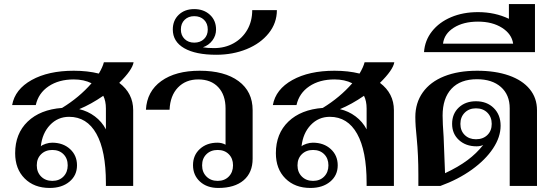

<svg xmlns="http://www.w3.org/2000/svg" viewBox="-20 -920 2737 950"><path d="M639 -375V0H504V-15Q504 -174 457 -258Q410 -342 322 -342Q266 -342 227.5 -301.5Q189 -261 182 -196Q189 -203 206 -208.5Q223 -214 238 -214Q292 -214 326.5 -182.5Q361 -151 361 -102Q361 -52 323.5 -21Q286 10 226 10Q149 10 102 -37Q55 -84 55 -162Q55 -259 117 -318.5Q179 -378 287 -386Q372 -438 433 -508Q395 -527 345 -527Q271 -527 220.5 -493Q170 -459 157 -400H40Q54 -478 136.5 -524Q219 -570 345 -570Q413 -570 469 -556Q488 -588 494 -612H641Q635 -574 570 -510Q639 -458 639 -375ZM504 -383Q504 -420 491 -446Q430 -404 372 -380Q415 -370 449.5 -344Q484 -318 504 -280ZM162 -102Q162 -68 183.5 -46.5Q205 -25 239 -25Q273 -25 294 -46.5Q315 -68 315 -102Q315 -136 294 -157Q273 -178 239 -178Q205 -178 183.5 -157Q162 -136 162 -102Z M935 -103Q935 -152 969 -183Q1003 -214 1056 -214Q1078 -214 1096 -204V-383Q1096 -450 1060 -488.5Q1024 -527 961 -527Q899 -527 860.5 -487Q822 -447 819 -377H702Q707 -468 778 -519Q849 -570 968 -570Q1091 -570 1160.5 -518.5Q1230 -467 1230 -375V-135Q1230 -66 1185.5 -28Q1141 10 1060 10Q1004 10 969.5 -21.5Q935 -53 935 -103ZM1133 -102Q1133 -136 1112 -157Q1091 -178 1057 -178Q1023 -178 1001.5 -157Q980 -136 980 -102Q980 -68 1001.5 -46.5Q1023 -25 1057 -25Q1091 -25 1112 -46.5Q1133 -68 1133 -102Z M835 -774Q835 -819 864.5 -847Q894 -875 941 -875Q988 -875 1018.5 -847Q1049 -819 1049 -774Q1049 -744 1031 -720Q1013 -696 984 -686Q1005 -682 1039 -682Q1093 -682 1136 -706Q1179 -730 1203.5 -772.5Q1228 -815 1228 -870H1350Q1350 -806 1309.5 -755.5Q1269 -705 1200.5 -677Q1132 -649 1050 -649Q948 -649 891.5 -681.5Q835 -714 835 -774ZM1008 -774Q1008 -804 989.5 -822Q971 -840 941 -840Q912 -840 893.5 -822Q875 -804 875 -774Q875 -745 893.5 -727Q912 -709 941 -709Q971 -709 989.5 -727Q1008 -745 1008 -774Z M1929 -375V0H1794V-15Q1794 -174 1747 -258Q1700 -342 1612 -342Q1556 -342 1517.5 -301.5Q1479 -261 1472 -196Q1479 -203 1496 -208.5Q1513 -214 1528 -214Q1582 -214 1616.5 -182.5Q1651 -151 1651 -102Q1651 -52 1613.5 -21Q1576 10 1516 10Q1439 10 1392 -37Q1345 -84 1345 -162Q1345 -259 1407 -318.5Q1469 -378 1577 -386Q1662 -438 1723 -508Q1685 -527 1635 -527Q1561 -527 1510.5 -493Q1460 -459 1447 -400H1330Q1344 -478 1426.5 -524Q1509 -570 1635 -570Q1703 -570 1759 -556Q1778 -588 1784 -612H1931Q1925 -574 1860 -510Q1929 -458 1929 -375ZM1794 -383Q1794 -420 1781 -446Q1720 -404 1662 -380Q1705 -370 1739.5 -344Q1774 -318 1794 -280ZM1452 -102Q1452 -68 1473.5 -46.5Q1495 -25 1529 -25Q1563 -25 1584 -46.5Q1605 -68 1605 -102Q1605 -136 1584 -157Q1563 -178 1529 -178Q1495 -178 1473.5 -157Q1452 -136 1452 -102Z M2050 -56Q2050 -153 2042 -235Q2035 -299 2035 -341Q2035 -411 2072 -463Q2109 -515 2178 -542.5Q2247 -570 2341 -570Q2431 -570 2498 -546.5Q2565 -523 2601 -479Q2637 -435 2637 -375V0H2502V-384Q2502 -451 2458.5 -489.5Q2415 -528 2340 -528Q2258 -528 2214 -481Q2170 -434 2170 -348Q2170 -311 2175 -243Q2180 -132 2182 -63Q2248 -94 2293 -127.5Q2338 -161 2371 -203Q2358 -196 2338 -196Q2285 -196 2251 -227Q2217 -258 2217 -307Q2217 -357 2250 -388Q2283 -419 2335 -419Q2389 -419 2423 -385.5Q2457 -352 2457 -298Q2457 -242 2419.5 -185.5Q2382 -129 2314.5 -80.5Q2247 -32 2159 0H2050ZM2413 -307Q2413 -341 2391.5 -362.5Q2370 -384 2335 -384Q2301 -384 2279.5 -362.5Q2258 -341 2258 -307Q2258 -273 2279.5 -252Q2301 -231 2335 -231Q2370 -231 2391.5 -252Q2413 -273 2413 -307Z M2627 -900V-662H2078Q2082 -720 2117.5 -765Q2153 -810 2212 -835Q2271 -860 2345 -860Q2429 -860 2498 -827V-900ZM2519 -704Q2512 -752 2464 -782.5Q2416 -813 2345 -813Q2273 -813 2225.5 -783Q2178 -753 2172 -704Z"/></svg>

Font: Fahkwang SemiBold
Style: Regular
Weight: 600
Designer: Suppakit Chalermlarp | Katatrad Co.,Ltd.
Foundry: Cadson Demak Co.,Ltd.
Version: Version 1.000; ttfautohint (v1.6)